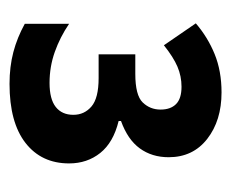

<svg xmlns="http://www.w3.org/2000/svg" viewBox="-61 -832 485 403"><g transform="rotate(90 181.5 -630.5)"><path d="M174 -853Q233 -853 271.5 -823Q310 -793 310 -742Q310 -707 291.5 -681.5Q273 -656 234 -642V-637Q279 -626 301 -598.5Q323 -571 323 -533Q323 -475 280 -441.5Q237 -408 156 -408Q120 -408 89.5 -416Q59 -424 30 -440V-533Q58 -514 89 -503Q120 -492 154 -492Q188 -492 204.5 -505Q221 -518 221 -542Q221 -565 203.5 -580Q186 -595 144 -595H94V-672H135Q180 -672 195 -687.5Q210 -703 210 -725Q210 -746 198.5 -757.5Q187 -769 162 -769Q140 -769 120 -760.5Q100 -752 75 -732L29 -799Q58 -824 93.5 -838.5Q129 -853 174 -853Z"/></g></svg>

Font: Noto Sans SemiCondensed
Style: Regular
Weight: 400
Width: 4
Version: Version 2.013